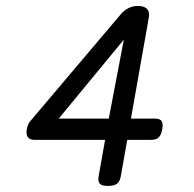

<svg xmlns="http://www.w3.org/2000/svg" viewBox="-20 -610 640 635"><path d="M377.4 -560.5 78.6 -207.5Q71.8 -198.7 68.8 -183.6Q62.5 -147.5 94.2 -147.5H327.6L306.2 -26.9Q303.2 -9.8 310.1 -2.4Q316.9 4.9 336.9 4.9H337.9Q357.4 4.9 366.9 -2.4Q376.5 -9.8 379.4 -26.9L400.9 -147.5H480Q496.6 -147.5 504.9 -155.5Q513.2 -163.6 516.6 -182.6Q520 -201.7 514.4 -209.7Q508.8 -217.8 492.2 -217.8H413.1L472.2 -552.2Q478.5 -590.3 435.5 -590.3Q402.3 -590.3 377.4 -560.5ZM339.8 -217.8H174.3L389.6 -479Z"/></svg>

Font: Courier Prime Code
Style: Italic
Weight: 400
Italic angle: -10°
Designer: Alan Dague-Greene
Foundry: Quote-Unquote Apps
Version: Version 3.18